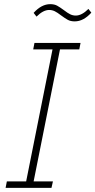

<svg xmlns="http://www.w3.org/2000/svg" viewBox="-20 -905 460 925"><path d="M7 0 13 -31H106L233 -667H140L146 -698H368L362 -667H269L142 -31H235L228 0ZM142 -843Q180 -885 222 -885Q242 -885 255.5 -877.5Q269 -870 288 -856Q306 -842 318.5 -836Q331 -830 345 -830Q374 -830 406 -862L420 -844Q382 -802 340 -802Q320 -802 306.5 -809.5Q293 -817 274 -831Q256 -845 243.5 -851Q231 -857 217 -857Q188 -857 156 -825Z"/></svg>

Font: IBM Plex Sans Condensed ExtraLight
Style: Italic
Weight: 200
Width: 3
Italic angle: -11°
Designer: Mike Abbink, Paul van der Laan, Pieter van Rosmalen
Foundry: Bold Monday
Version: Version 1.3